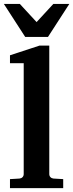

<svg xmlns="http://www.w3.org/2000/svg" viewBox="-23 -977 380 997"><path d="M28.8 0V-46.9L78.1 -49.8Q87.9 -50.8 94 -57.1Q100.1 -63.5 100.1 -73.2V-648.9H28.8V-689.9L182.1 -740.2H232.9V-73.2Q232.9 -63.5 239 -57.1Q245.1 -50.8 254.9 -49.8L305.2 -46.9V0ZM226.1 -785.2H107.9L-2.9 -956.5H80.1L167 -862.3L253.9 -956.5H336.9Z"/></svg>

Font: Charis SIL Afr
Style: Bold
Weight: 700
Foundry: SIL International
Version: Version 5.000